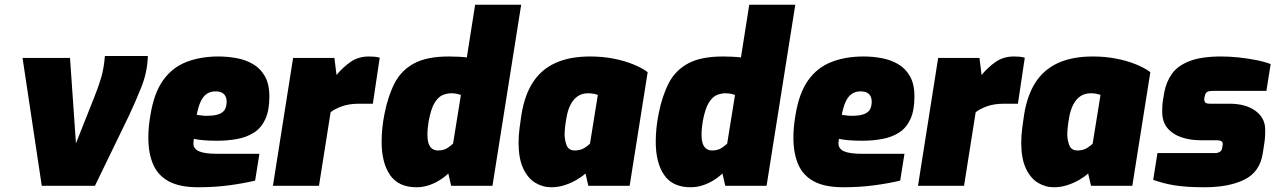

<svg xmlns="http://www.w3.org/2000/svg" viewBox="-20 -783 5374 809"><path d="M156 0 75 -539H275L300 -179L379 -378Q396 -420 407 -458.5Q418 -497 422 -547H603Q601 -479 575.5 -415.5Q550 -352 524 -297L380 0Z M815 6Q737 6 691 -19Q645 -44 625 -91Q605 -138 605 -203Q605 -229 607.5 -253Q610 -277 614 -299Q629 -391 667 -444.5Q705 -498 764.5 -521.5Q824 -545 901 -545Q939 -545 977 -538Q1015 -531 1046 -513Q1077 -495 1096 -462Q1115 -429 1115 -376Q1115 -318 1098 -281Q1081 -244 1050.5 -224.5Q1020 -205 980 -197.5Q940 -190 894 -190Q864 -190 839 -192Q814 -194 797 -198Q796 -194 795.5 -188.5Q795 -183 795 -178Q795 -156 818.5 -145.5Q842 -135 894 -135H1073L1055 -22Q1010 -11 948 -2.5Q886 6 815 6ZM848 -295Q885 -295 903.5 -302.5Q922 -310 928.5 -323.5Q935 -337 935 -355Q935 -375 923.5 -386.5Q912 -398 888 -398Q866 -398 850.5 -387Q835 -376 825 -354Q815 -332 809 -299Q819 -298 829 -296.5Q839 -295 848 -295Z M1130 0 1215 -539H1389L1398 -467Q1424 -499 1457 -522Q1490 -545 1534 -545Q1548 -545 1558.5 -544Q1569 -543 1580 -540L1551 -346Q1537 -346 1522 -346Q1507 -346 1493 -346Q1451 -346 1420.5 -335Q1390 -324 1373 -310L1324 0Z M1735 6Q1659 6 1623.5 -45.5Q1588 -97 1588 -186Q1588 -242 1600 -303Q1615 -379 1643 -433Q1671 -487 1725 -516Q1779 -545 1871 -545Q1891 -545 1911 -544Q1931 -543 1947 -541L1982 -763H2176L2055 0H1881L1869 -52Q1851 -35 1829.5 -22Q1808 -9 1784 -1.5Q1760 6 1735 6ZM1825 -149Q1848 -149 1863 -158Q1878 -167 1889 -178L1922 -383Q1917 -385 1906 -387.5Q1895 -390 1881 -390Q1865 -390 1846.5 -383Q1828 -376 1812 -351Q1796 -326 1786 -271Q1784 -257 1782.5 -244Q1781 -231 1781 -217Q1781 -190 1787 -175.5Q1793 -161 1803 -155Q1813 -149 1825 -149Z M2303 6Q2266 6 2234.5 -13.5Q2203 -33 2184 -74.5Q2165 -116 2165 -182Q2165 -213 2169.5 -246Q2174 -279 2177 -299Q2190 -381 2225 -435.5Q2260 -490 2320 -517.5Q2380 -545 2467 -545Q2519 -545 2565 -536Q2611 -527 2648 -512Q2685 -497 2709 -479L2633 0H2459L2447 -52Q2433 -39 2410 -25.5Q2387 -12 2359.5 -3Q2332 6 2303 6ZM2402 -149Q2425 -149 2441.5 -159Q2458 -169 2466 -178L2499 -383Q2495 -385 2483.5 -387.5Q2472 -390 2458 -390Q2432 -390 2413.5 -377Q2395 -364 2383.5 -341Q2372 -318 2367 -288Q2363 -267 2361 -247.5Q2359 -228 2359 -218Q2359 -193 2367.5 -171Q2376 -149 2402 -149Z M2890 6Q2814 6 2778.5 -45.5Q2743 -97 2743 -186Q2743 -242 2755 -303Q2770 -379 2798 -433Q2826 -487 2880 -516Q2934 -545 3026 -545Q3046 -545 3066 -544Q3086 -543 3102 -541L3137 -763H3331L3210 0H3036L3024 -52Q3006 -35 2984.5 -22Q2963 -9 2939 -1.5Q2915 6 2890 6ZM2980 -149Q3003 -149 3018 -158Q3033 -167 3044 -178L3077 -383Q3072 -385 3061 -387.5Q3050 -390 3036 -390Q3020 -390 3001.5 -383Q2983 -376 2967 -351Q2951 -326 2941 -271Q2939 -257 2937.5 -244Q2936 -231 2936 -217Q2936 -190 2942 -175.5Q2948 -161 2958 -155Q2968 -149 2980 -149Z M3533 6Q3455 6 3409 -19Q3363 -44 3343 -91Q3323 -138 3323 -203Q3323 -229 3325.5 -253Q3328 -277 3332 -299Q3347 -391 3385 -444.5Q3423 -498 3482.5 -521.5Q3542 -545 3619 -545Q3657 -545 3695 -538Q3733 -531 3764 -513Q3795 -495 3814 -462Q3833 -429 3833 -376Q3833 -318 3816 -281Q3799 -244 3768.5 -224.5Q3738 -205 3698 -197.5Q3658 -190 3612 -190Q3582 -190 3557 -192Q3532 -194 3515 -198Q3514 -194 3513.5 -188.5Q3513 -183 3513 -178Q3513 -156 3536.5 -145.5Q3560 -135 3612 -135H3791L3773 -22Q3728 -11 3666 -2.5Q3604 6 3533 6ZM3566 -295Q3603 -295 3621.5 -302.5Q3640 -310 3646.5 -323.5Q3653 -337 3653 -355Q3653 -375 3641.5 -386.5Q3630 -398 3606 -398Q3584 -398 3568.5 -387Q3553 -376 3543 -354Q3533 -332 3527 -299Q3537 -298 3547 -296.5Q3557 -295 3566 -295Z M3848 0 3933 -539H4107L4116 -467Q4142 -499 4175 -522Q4208 -545 4252 -545Q4266 -545 4276.5 -544Q4287 -543 4298 -540L4269 -346Q4255 -346 4240 -346Q4225 -346 4211 -346Q4169 -346 4138.5 -335Q4108 -324 4091 -310L4042 0Z M4421 6Q4384 6 4352.5 -13.5Q4321 -33 4302 -74.5Q4283 -116 4283 -182Q4283 -213 4287.5 -246Q4292 -279 4295 -299Q4308 -381 4343 -435.5Q4378 -490 4438 -517.5Q4498 -545 4585 -545Q4637 -545 4683 -536Q4729 -527 4766 -512Q4803 -497 4827 -479L4751 0H4577L4565 -52Q4551 -39 4528 -25.5Q4505 -12 4477.5 -3Q4450 6 4421 6ZM4520 -149Q4543 -149 4559.5 -159Q4576 -169 4584 -178L4617 -383Q4613 -385 4601.5 -387.5Q4590 -390 4576 -390Q4550 -390 4531.5 -377Q4513 -364 4501.5 -341Q4490 -318 4485 -288Q4481 -267 4479 -247.5Q4477 -228 4477 -218Q4477 -193 4485.5 -171Q4494 -149 4520 -149Z M5055 6Q5016 6 4985.5 4Q4955 2 4929.5 -2Q4904 -6 4882 -12Q4860 -18 4839 -25L4857 -138H5099Q5112 -138 5120 -143.5Q5128 -149 5129 -156L5131 -168Q5132 -173 5132 -174.5Q5132 -176 5132 -177Q5132 -192 5107 -192H5039Q4995 -192 4958 -204.5Q4921 -217 4899 -243.5Q4877 -270 4877 -312Q4877 -323 4877.5 -335Q4878 -347 4880 -360L4886 -395Q4894 -438 4918 -472Q4942 -506 4992 -525.5Q5042 -545 5126 -545Q5161 -545 5199 -541Q5237 -537 5272.5 -530Q5308 -523 5334 -513L5316 -400H5089Q5074 -400 5067 -396Q5060 -392 5057 -381L5056 -377Q5055 -373 5054.5 -369.5Q5054 -366 5054 -363Q5054 -356 5058.5 -351Q5063 -346 5079 -346H5160Q5229 -346 5270 -316Q5311 -286 5311 -236Q5311 -224 5310.5 -211Q5310 -198 5308 -185L5301 -138Q5289 -59 5224 -26.5Q5159 6 5055 6Z"/></svg>

Font: Exo Thin Black
Style: Italic
Weight: 900
Italic angle: -9°
Version: Version 2.000